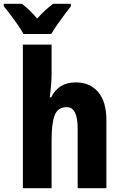

<svg xmlns="http://www.w3.org/2000/svg" viewBox="-62 -996 641 1016"><path d="M211 -611Q211 -574 208 -540.5Q205 -507 201 -481H209Q247 -560 339 -560Q414 -560 457.5 -509Q501 -458 501 -360V0H349V-315Q349 -429 292 -429Q244 -429 227.5 -386.5Q211 -344 211 -256V0H59V-760H211ZM62 -816Q52 -836 33 -863.5Q14 -891 -6.5 -918Q-27 -945 -42 -963V-976H54Q93 -946 135 -898Q158 -924 178.5 -942.5Q199 -961 219 -976H313V-963Q298 -944 278.5 -917.5Q259 -891 240 -864Q221 -837 209 -816Z"/></svg>

Font: Noto Sans Condensed ExtraBold
Style: Regular
Weight: 800
Width: 3
Designer: Monotype Design Team
Foundry: Monotype Imaging Inc.
Version: Version 2.013; ttfautohint (v1.8.4.7-5d5b)